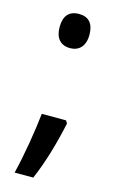

<svg xmlns="http://www.w3.org/2000/svg" viewBox="-108 -588 455 765"><g transform="rotate(15 119.5 -205.5)"><path d="M58 -474C58 -428 80 -403 120 -403C156 -403 181 -427 181 -474C181 -520 160 -544 120 -544C79 -544 58 -520 58 -474ZM186 -110 179 -121H79C71 -48 55 52 35 133H112C143 61 167 -21 186 -110Z"/></g></svg>

Font: Noto Sans Bengali ExtraCondensed Medium
Style: Regular
Weight: 500
Width: 2
Designer: Joana Ranito - Universal Thirst; Jelle Bosma - Monotype Design Team
Foundry: Universal Thirst ehf.
Version: Version 3.000